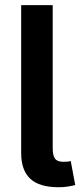

<svg xmlns="http://www.w3.org/2000/svg" viewBox="-20 -748 331 770"><path d="M215.3 2.9Q137.7 2.9 101.3 -31.2Q64.9 -65.4 64.9 -134.3V-727.5H191.4V-153.8Q191.4 -124 200.7 -111.6Q210 -99.1 234.4 -99.1Q245.6 -99.1 252.2 -99.9Q258.8 -100.6 263.7 -102.1L281.7 -5.9Q270.5 -2.9 253.2 0Q235.8 2.9 215.3 2.9Z"/></svg>

Font: Inter 17pt SemiBold
Style: Regular
Weight: 600
Version: Version 4.001;git-66647c0bb